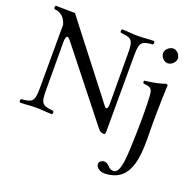

<svg xmlns="http://www.w3.org/2000/svg" viewBox="-150 -809 1240 1212"><g transform="rotate(20 470.0 -203.5)"><path d="M555 -525 556 -178C556 -159 551 -148 544 -148C536 -148 525 -166 496 -203L153 -645L24 -647C18 -641 18 -630 24 -624C72 -621 97 -589 108 -550L107 -120C107 -31 90 -25 20 -18C14 -12 14 -1 20 5C69 4 85 0 128 0C169 0 185 4 235 5C241 -1 241 -12 235 -18C165 -25 148 -29 148 -120L147 -439C146 -473 152 -488 160 -488C166 -488 177 -477 194 -455L543 -14C554 1 567 10 583 10C595 10 595 1 595 -15C595 -17 595 -19 595 -21L596 -525C596 -614 613 -620 683 -627C689 -633 689 -644 683 -650C634 -649 617 -645 575 -645C533 -645 518 -649 468 -650C462 -644 462 -633 468 -627C538 -620 555 -616 555 -525ZM776 -307C778 -274 779 -235 779 -177C779 -135 778 -91 777 -50C773 82 772 209 722 209C711 209 698 205 691 198C681 188 669 172 647 172C636 172 615 182 615 200C615 229 651 243 670 243C691 243 743 240 780 209C827 171 857 98 854 -64C853 -94 853 -143 853 -173C853 -224 854 -260 855 -311C856 -361 859 -415 859 -415C859 -419 854 -422 846 -422C818 -411 778 -402 709 -393C707 -387 709 -381 711 -375C765 -370 773 -364 776 -307ZM762 -599C762 -573 786 -547 810 -547C838 -547 862 -574 862 -595C862 -619 841 -647 814 -647C790 -647 762 -623 762 -599Z"/></g></svg>

Font: Libertinus Serif Display
Style: Regular
Weight: 400
Designer: Philipp H. Poll, Khaled Hosny
Foundry: Caleb Maclennan
Version: Version 7.050;RELEASE